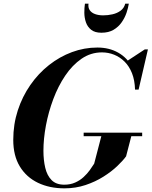

<svg xmlns="http://www.w3.org/2000/svg" viewBox="-20 -1020 829 1050"><path d="M332.5 10Q251 10 187.8 -20.2Q124.5 -50.5 88.5 -109.5Q52.5 -168.5 52.5 -255Q52.5 -340 77.2 -416Q102 -492 145.8 -555Q189.5 -618 247.8 -664Q306 -710 373.5 -735Q441 -760 512.5 -760Q577 -760 626.2 -732.2Q675.5 -704.5 703 -653Q730.5 -601.5 729.5 -530H718.5Q717 -581.5 701.8 -619.8Q686.5 -658 661.2 -683Q636 -708 604.2 -720.8Q572.5 -733.5 537.5 -733.5Q476.5 -733.5 426 -698.8Q375.5 -664 336.8 -606.5Q298 -549 271.5 -478.2Q245 -407.5 231.2 -334Q217.5 -260.5 217.5 -195.5Q217.5 -144.5 227.5 -102.2Q237.5 -60 262.2 -35Q287 -10 331.5 -10Q365 -10 391.2 -21.8Q417.5 -33.5 437.2 -51.8Q457 -70 471.2 -89.8Q485.5 -109.5 495 -125L536 -282.5H700L669.5 -165Q652.5 -141.5 621 -111.5Q589.5 -81.5 545.5 -53.8Q501.5 -26 447.5 -8Q393.5 10 332.5 10ZM437.5 -275V-294.5H757.5V-275ZM719 -530 718.5 -577.5Q712.5 -603.5 701.5 -632.2Q690.5 -661 673 -685L772 -750H789L738 -530ZM534.5 -841Q499 -841 478.8 -857Q458.5 -873 450 -897.8Q441.5 -922.5 441.2 -949.8Q441 -977 444.5 -1000H464Q461 -978.5 470.8 -964.2Q480.5 -950 500 -943Q519.5 -936 544.5 -936Q570 -936 595.2 -941.8Q620.5 -947.5 639.5 -961.5Q658.5 -975.5 665 -1000H684.5Q681 -977 671.8 -949.8Q662.5 -922.5 645.2 -897.8Q628 -873 601 -857Q574 -841 534.5 -841Z"/></svg>

Font: Bodoni Moda 11pt
Style: Bold Italic
Weight: 700
Italic angle: -13°
Designer: Owen Earl
Foundry: indestructible type
Version: Version 2.004